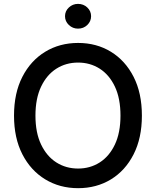

<svg xmlns="http://www.w3.org/2000/svg" viewBox="-20 -959 804 989"><path d="M382.3 10.3Q287.6 10.3 212.9 -35.2Q138.2 -80.6 95.2 -164.3Q52.2 -248 52.2 -363.3Q52.2 -479.5 95.2 -563.2Q138.2 -647 212.9 -692.4Q287.6 -737.8 382.3 -737.8Q477.1 -737.8 551.3 -692.4Q625.5 -647 668.2 -563.2Q710.9 -479.5 710.9 -363.3Q710.9 -248 668.2 -164.1Q625.5 -80.1 551.3 -34.9Q477.1 10.3 382.3 10.3ZM382.3 -90.8Q444.3 -90.8 493.7 -122.3Q543 -153.8 571.8 -214.6Q600.6 -275.4 600.6 -363.3Q600.6 -452.1 571.8 -512.9Q543 -573.7 493.7 -605.2Q444.3 -636.7 382.3 -636.7Q319.8 -636.7 270.3 -605.2Q220.7 -573.7 191.7 -512.7Q162.6 -451.7 162.6 -363.3Q162.6 -275.4 191.7 -214.6Q220.7 -153.8 270.3 -122.3Q319.8 -90.8 382.3 -90.8ZM381.8 -811.5Q354.5 -811.5 334.7 -830.3Q314.9 -849.1 314.9 -875.5Q314.9 -901.9 334.7 -920.4Q354.5 -939 381.8 -939Q410.2 -939 429.7 -920.4Q449.2 -901.9 449.2 -875.5Q449.2 -849.1 429.7 -830.3Q410.2 -811.5 381.8 -811.5Z"/></svg>

Font: Inter 17pt Medium
Style: Regular
Weight: 500
Version: Version 4.001;git-66647c0bb